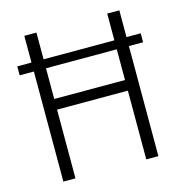

<svg xmlns="http://www.w3.org/2000/svg" viewBox="-104 -793 844 888"><g transform="rotate(-15 318.0 -349.0)"><path d="M488 -329H149V0H91V-527H23V-570H91V-698H149V-570H488V-698H546V-570H614V-527H546V0H488ZM488 -380V-527H149V-380Z"/></g></svg>

Font: IBM Plex Sans Cond Light
Style: Regular
Weight: 300
Width: 3
Designer: Mike Abbink, Paul van der Laan, Pieter van Rosmalen
Foundry: Bold Monday
Version: Version 1.3